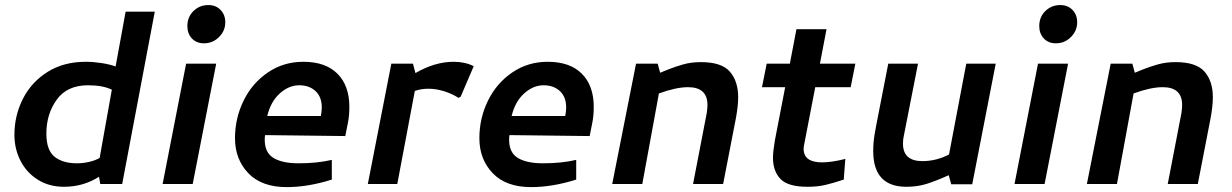

<svg xmlns="http://www.w3.org/2000/svg" viewBox="-20 -734 4916 766"><path d="M441.2 -468.8Q417.5 -477.5 384.4 -482.5Q351.2 -487.5 322.5 -487.5Q233.8 -487.5 169.4 -446.9Q105 -406.2 71.2 -339.4Q37.5 -272.5 37.5 -196.2Q37.5 -140 61.9 -92.5Q86.2 -45 131.2 -16.9Q176.2 11.2 235 11.2Q312.5 11.2 375 -28.8L380 0H467.5L597.5 -687.5H481.2ZM426.2 -376.2 377.5 -103.8Q360 -93.8 335.6 -88.1Q311.2 -82.5 287.5 -82.5Q230 -82.5 197.5 -108.8Q165 -135 165 -201.2Q165 -278.8 206.2 -336.2Q247.5 -393.8 331.2 -393.8Q390 -393.8 426.2 -376.2Z M628.8 0ZM628.8 0H748.8L842.5 -480H722.5ZM727.5 -630Q727.5 -666.2 751.9 -690Q776.2 -713.8 811.2 -713.8Q841.2 -713.8 860 -694.4Q878.8 -675 878.8 -645Q878.8 -611.2 853.8 -586.2Q828.8 -561.2 793.8 -561.2Q763.8 -561.2 745.6 -580.6Q727.5 -600 727.5 -630Z M917.5 -182.5Q917.5 -98.8 970.6 -43.1Q1023.8 12.5 1123.8 12.5Q1208.8 12.5 1303.8 -17.5V-96.2Q1246.2 -82.5 1171.2 -82.5Q1106.2 -82.5 1071.2 -103.8Q1036.2 -125 1036.2 -176.2Q1036.2 -188.8 1037.5 -195L1357.5 -191.2L1367.5 -241.2Q1373.8 -271.2 1373.8 -307.5Q1373.8 -392.5 1326.2 -440Q1278.8 -487.5 1190 -487.5Q1111.2 -487.5 1048.8 -445Q986.2 -402.5 951.9 -332.5Q917.5 -262.5 917.5 -182.5ZM1263.8 -305Q1263.8 -290 1260 -271.2H1046.2Q1060 -328.8 1096.2 -361.2Q1132.5 -393.8 1173.8 -393.8Q1213.8 -393.8 1238.8 -370.6Q1263.8 -347.5 1263.8 -305Z M1541.2 -480 1447.5 0H1565L1635 -371.2Q1660 -380 1688.8 -380Q1720 -380 1751.9 -370Q1783.8 -360 1808.8 -343.8L1817.5 -347.5L1870 -470Q1835 -487.5 1790 -487.5Q1715 -487.5 1637.5 -442.5L1627.5 -480Z M1892.5 -182.5Q1892.5 -98.8 1945.6 -43.1Q1998.8 12.5 2098.8 12.5Q2183.8 12.5 2278.8 -17.5V-96.2Q2221.2 -82.5 2146.2 -82.5Q2081.2 -82.5 2046.2 -103.8Q2011.2 -125 2011.2 -176.2Q2011.2 -188.8 2012.5 -195L2332.5 -191.2L2342.5 -241.2Q2348.8 -271.2 2348.8 -307.5Q2348.8 -392.5 2301.2 -440Q2253.8 -487.5 2165 -487.5Q2086.2 -487.5 2023.8 -445Q1961.2 -402.5 1926.9 -332.5Q1892.5 -262.5 1892.5 -182.5ZM2238.8 -305Q2238.8 -290 2235 -271.2H2021.2Q2035 -328.8 2071.2 -361.2Q2107.5 -393.8 2148.8 -393.8Q2188.8 -393.8 2213.8 -370.6Q2238.8 -347.5 2238.8 -305Z M2802.5 -315Q2802.5 -305 2800 -285L2745 0H2865L2916.2 -263.8Q2925 -312.5 2925 -346.2Q2925 -410 2891.9 -448.1Q2858.8 -486.2 2776.2 -486.2Q2737.5 -486.2 2705 -476.9Q2672.5 -467.5 2647.5 -457.5Q2622.5 -447.5 2613.8 -443.8L2603.8 -480H2517.5L2422.5 0H2542.5L2608.8 -361.2Q2677.5 -386.2 2725 -386.2Q2802.5 -386.2 2802.5 -315Z M3260 -86.2Q3186.2 -86.2 3186.2 -140Q3186.2 -147.5 3188.8 -160L3232.5 -386.2H3373.8L3392.5 -480H3251.2L3277.5 -617.5H3157.5L3131.2 -480H3038.8L3020 -386.2H3112.5L3071.2 -172.5Q3063.8 -127.5 3063.8 -105Q3063.8 -51.2 3093.8 -20Q3123.8 11.2 3201.2 11.2Q3241.2 11.2 3273.1 3.8Q3305 -3.8 3346.2 -17.5L3352.5 -100Q3297.5 -86.2 3260 -86.2Z M3858.8 1.2 3952.5 -480H3835L3766.2 -117.5Q3715 -91.2 3660 -91.2Q3582.5 -91.2 3582.5 -161.2Q3582.5 -178.8 3586.2 -193.8L3642.5 -480H3523.8L3476.2 -236.2Q3475 -231.2 3469.4 -198.8Q3463.8 -166.2 3463.8 -131.2Q3463.8 11.2 3596.2 11.2Q3640 11.2 3677.5 -0.6Q3715 -12.5 3765 -35L3775 1.2Z M4027.5 0ZM4027.5 0H4147.5L4241.2 -480H4121.2ZM4126.2 -630Q4126.2 -666.2 4150.6 -690Q4175 -713.8 4210 -713.8Q4240 -713.8 4258.8 -694.4Q4277.5 -675 4277.5 -645Q4277.5 -611.2 4252.5 -586.2Q4227.5 -561.2 4192.5 -561.2Q4162.5 -561.2 4144.4 -580.6Q4126.2 -600 4126.2 -630Z M4696.2 -315Q4696.2 -305 4693.8 -285L4638.8 0H4758.8L4810 -263.8Q4818.8 -312.5 4818.8 -346.2Q4818.8 -410 4785.6 -448.1Q4752.5 -486.2 4670 -486.2Q4631.2 -486.2 4598.8 -476.9Q4566.2 -467.5 4541.2 -457.5Q4516.2 -447.5 4507.5 -443.8L4497.5 -480H4411.2L4316.2 0H4436.2L4502.5 -361.2Q4571.2 -386.2 4618.8 -386.2Q4696.2 -386.2 4696.2 -315Z"/></svg>

Font: Cambay
Style: Bold Italic
Weight: 700
Italic angle: -11°
Designer: Pooja Saxena
Foundry: Pooja Saxena
Version: Version 1.006;PS 001.006;hotconv 1.0.70;makeotf.lib2.5.58329